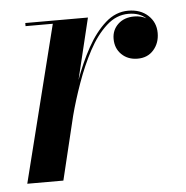

<svg xmlns="http://www.w3.org/2000/svg" viewBox="-41 -510 533 551"><g transform="rotate(-5 225.0 -235.0)"><path d="M129 -451H50.5V-460H231L188.5 -284Q206 -332.5 229.2 -374.8Q252.5 -417 282 -443.2Q311.5 -469.5 347.5 -469.5Q383 -469.5 404.8 -449.2Q426.5 -429 426.5 -398.5Q426.5 -369.5 409.2 -349.8Q392 -330 363 -330Q335 -330 317 -347.5Q299 -365 299 -392.5Q299 -418 316.8 -434.8Q334.5 -451.5 363.5 -451.5Q383 -451.5 398 -443Q379 -460.5 347.5 -460.5Q312.5 -460.5 283.8 -434.2Q255 -408 232.5 -365.8Q210 -323.5 192.8 -275Q175.5 -226.5 164 -182.5L120 0H16Z"/></g></svg>

Font: Bodoni* 24pt Medium
Style: Italic
Weight: 500
Italic angle: -13°
Version: Version 2.3